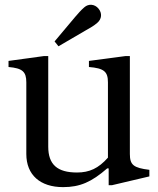

<svg xmlns="http://www.w3.org/2000/svg" viewBox="-20 -758 648 788"><path d="M220 -568 333 -634C351 -644 365 -652 379 -664C398 -680 400 -704 384 -723C369 -741 344 -744 326 -728C312 -716 301 -703 288 -688L204 -588ZM239 10C308 10 356 -11 420 -67H426V2H440L593 -34V-61C528 -69 513 -81 513 -126V-528H496L345 -508V-483C407 -478 423 -464 423 -420V-111C384 -67 347 -50 296 -50C215 -50 178 -83 178 -156V-528H161L15 -508V-483C72 -478 88 -464 88 -420V-126C88 -40 145 10 239 10Z"/></svg>

Font: Hedvig Letters Serif 24pt
Style: Regular
Weight: 400
Designer: Alexander Örn & Tor Weibull
Foundry: Kanon Foundry
Version: Version 1.000